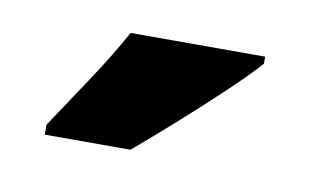

<svg xmlns="http://www.w3.org/2000/svg" viewBox="-34 -819 432 267"><g transform="rotate(10 181.5 -686.0)"><path d="M323 -756Q307 -738 278.5 -711Q250 -684 218.5 -656Q187 -628 161 -606H40V-620Q64 -656 89.5 -694.5Q115 -733 133 -766H323Z"/></g></svg>

Font: Noto Sans Lao Condensed Black
Style: Regular
Weight: 900
Width: 3
Designer: Monotype Design Team
Foundry: Monotype Imaging Inc.
Version: Version 2.003; ttfautohint (v1.8.4.7-5d5b)